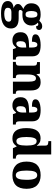

<svg xmlns="http://www.w3.org/2000/svg" viewBox="1360 -2168 1036 3811"><g transform="rotate(90 1878.5 -262.0)"><path d="M238 236Q-7 236 -7 102Q-7 52 30 22Q67 -8 132 -12Q103 -23 77.5 -43.5Q52 -64 52 -101Q52 -135 79.5 -160Q107 -185 151 -208Q103 -223 70.5 -261.5Q38 -300 38 -365Q38 -454 92 -502Q146 -550 261 -550Q299 -550 329 -543Q359 -536 385 -523Q410 -551 435 -566Q460 -581 496 -581Q531 -581 549.5 -563Q568 -545 568 -521Q568 -496 552 -477.5Q536 -459 493 -459Q493 -483 480.5 -493.5Q468 -504 456 -504Q447 -504 438 -501Q429 -498 423 -494Q447 -473 463 -441Q479 -409 479 -368Q479 -288 426.5 -238Q374 -188 261 -188Q250 -188 231 -189Q212 -190 203 -191Q191 -187 180.5 -173.5Q170 -160 170 -144Q170 -128 183 -121Q196 -114 215 -114H335Q439 -114 488.5 -74.5Q538 -35 538 40Q538 132 464 184Q390 236 238 236ZM259 -251Q300 -251 312 -283.5Q324 -316 324 -365Q324 -416 311.5 -451Q299 -486 258 -486Q218 -486 204.5 -450Q191 -414 191 -364Q191 -316 205 -283.5Q219 -251 259 -251ZM240 172Q403 172 403 82Q403 30 330 30H207Q190 30 171.5 36Q153 42 140 57.5Q127 73 127 102Q127 139 158.5 155.5Q190 172 240 172Z M769 10Q704 10 658 -30Q612 -70 612 -154Q612 -236 667 -275Q722 -314 834 -318L916 -321V-375Q916 -428 904 -456.5Q892 -485 859 -485Q829 -485 814.5 -456Q800 -427 800 -377Q727 -377 690.5 -392.5Q654 -408 654 -446Q654 -483 683.5 -506Q713 -529 762 -539.5Q811 -550 870 -550Q981 -550 1036 -512.5Q1091 -475 1091 -381V-128Q1091 -87 1104 -72Q1117 -57 1151 -57H1155V0H948L925 -62H916Q893 -35 873.5 -19.5Q854 -4 830 3Q806 10 769 10ZM838 -67Q873 -67 894.5 -101Q916 -135 916 -191V-264L879 -261Q829 -258 809.5 -230.5Q790 -203 790 -151Q790 -67 838 -67Z M1200 0V-57H1203Q1237 -57 1256.5 -69Q1276 -81 1276 -125V-415Q1276 -456 1258.5 -467.5Q1241 -479 1208 -479H1205V-536H1434L1447 -469H1452Q1476 -511 1511.5 -530.5Q1547 -550 1604 -550Q1683 -550 1725.5 -504.5Q1768 -459 1768 -358V-128Q1768 -82 1782.5 -69.5Q1797 -57 1830 -57H1834V0H1593V-322Q1593 -387 1579 -422Q1565 -457 1527 -457Q1498 -457 1481.5 -435.5Q1465 -414 1458 -379.5Q1451 -345 1451 -305V-122Q1451 -81 1468.5 -69Q1486 -57 1519 -57H1522V0Z M2059 10Q1994 10 1948 -30Q1902 -70 1902 -154Q1902 -236 1957 -275Q2012 -314 2124 -318L2206 -321V-375Q2206 -428 2194 -456.5Q2182 -485 2149 -485Q2119 -485 2104.5 -456Q2090 -427 2090 -377Q2017 -377 1980.5 -392.5Q1944 -408 1944 -446Q1944 -483 1973.5 -506Q2003 -529 2052 -539.5Q2101 -550 2160 -550Q2271 -550 2326 -512.5Q2381 -475 2381 -381V-128Q2381 -87 2394 -72Q2407 -57 2441 -57H2445V0H2238L2215 -62H2206Q2183 -35 2163.5 -19.5Q2144 -4 2120 3Q2096 10 2059 10ZM2128 -67Q2163 -67 2184.5 -101Q2206 -135 2206 -191V-264L2169 -261Q2119 -258 2099.5 -230.5Q2080 -203 2080 -151Q2080 -67 2128 -67Z M2719 10Q2621 10 2568 -56.5Q2515 -123 2515 -267Q2515 -412 2568 -480.5Q2621 -549 2717 -549Q2772 -549 2806 -528Q2840 -507 2861 -476H2867Q2865 -501 2863.5 -533.5Q2862 -566 2862 -593V-643Q2862 -683 2838.5 -693Q2815 -703 2782 -703H2774V-760H3038V-134Q3038 -87 3059 -72Q3080 -57 3115 -57H3121V0H2913L2881 -73H2874Q2851 -35 2814.5 -12.5Q2778 10 2719 10ZM2773 -69Q2824 -69 2843 -118.5Q2862 -168 2862 -270Q2862 -366 2843.5 -418.5Q2825 -471 2773 -471Q2729 -471 2710.5 -418.5Q2692 -366 2692 -269Q2692 -169 2710.5 -119Q2729 -69 2773 -69Z M3448 10Q3323 10 3251.5 -60Q3180 -130 3180 -271Q3180 -412 3248.5 -481Q3317 -550 3451 -550Q3576 -550 3648 -481Q3720 -412 3720 -271Q3720 -130 3651 -60Q3582 10 3448 10ZM3450 -57Q3501 -57 3521.5 -111.5Q3542 -166 3542 -271Q3542 -376 3521 -429Q3500 -482 3449 -482Q3398 -482 3378 -429Q3358 -376 3358 -271Q3358 -166 3378.5 -111.5Q3399 -57 3450 -57Z"/></g></svg>

Font: Noto Serif Tamil ExtraBold
Style: Italic
Weight: 800
Italic angle: -12°
Designer: Indian Type Foundry, Tom Grace, and the Monotype Design Team
Foundry: Monotype Imaging Inc.
Version: Version 2.003; ttfautohint (v1.8.4.7-5d5b)